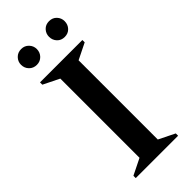

<svg xmlns="http://www.w3.org/2000/svg" viewBox="-266 -888 936 936"><g transform="rotate(-45 202.0 -420.0)"><path d="M56 0V-16L139 -57V-603L56 -644V-660H348V-644L265 -603V-57L348 -16V0ZM106 -731Q82 -731 66.5 -747Q51 -763 51 -786Q51 -808 66.5 -824Q82 -840 106 -840Q129 -840 144.5 -824Q160 -808 160 -786Q160 -763 144.5 -747Q129 -731 106 -731ZM298 -731Q274 -731 259 -747Q244 -763 244 -786Q244 -808 259 -824Q274 -840 298 -840Q322 -840 337 -824Q352 -808 352 -786Q352 -763 337 -747Q322 -731 298 -731Z"/></g></svg>

Font: Spectral SC SemiBold
Style: Regular
Weight: 600
Designer: Jean-Baptiste Levee
Foundry: Production Type
Version: Version 2.001